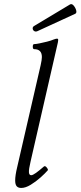

<svg xmlns="http://www.w3.org/2000/svg" viewBox="-20 -916 398 949"><path d="M85 13Q70 13 62.5 4.5Q55 -4 55 -24Q55 -49 65 -90L181 -594Q187 -621 187 -634Q187 -673 149 -673Q142 -673 142 -685.5Q142 -698 149 -698Q157 -698 174.5 -701.5Q192 -705 212 -710Q232 -715 246 -721Q257 -725 262 -725Q267 -725 267.5 -721Q268 -717 266 -706L131 -117Q122 -79 123 -64.5Q124 -50 134 -50Q142 -50 158 -61.5Q174 -73 197 -93Q203 -98 211 -88Q219 -78 216 -74Q203 -59 180 -38.5Q157 -18 131.5 -2.5Q106 13 85 13ZM165 -762Q156 -758 149 -762.5Q142 -767 141.5 -775.5Q141 -784 151 -789L326 -894Q335 -899 344 -888.5Q353 -878 356.5 -865Q360 -852 352 -848Z"/></svg>

Font: Junicode
Style: Italic
Weight: 400
Italic angle: -11°
Designer: Peter S. Baker
Version: Version 2.100; ttfautohint (v1.8.4)